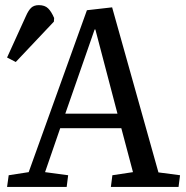

<svg xmlns="http://www.w3.org/2000/svg" viewBox="-20 -735 731 755"><path d="M82 -671.9Q91.8 -694.3 102.8 -704.6Q113.8 -714.8 132.8 -714.8Q156.2 -714.8 169.2 -702.1Q182.1 -689.5 192.9 -664.1L191.9 -649.9L42 -491.2L7.8 -508.8ZM420.9 -706.1 603 -57.1 688 -45.9 682.1 0H416L421.9 -45.9L502.9 -58.1L457 -231H216.8L157.2 -58.1L248 -45.9L242.2 0H7.8L14.2 -45.9L92.8 -58.1L321.8 -694.8ZM236.8 -288.1H441.9L355 -619.1H352.1Z"/></svg>

Font: Literata Book
Style: Italic
Weight: 400
Italic angle: -3°
Designer: Latin by Veronika Burian and Jose Scaglione. Greek by Irene Vlachou. Cyrillic by Vera Evstafieva
Foundry: TypeTogether
Version: Version 1.003;PS 001.003;hotconv 1.0.88;makeotf.lib2.5.64775